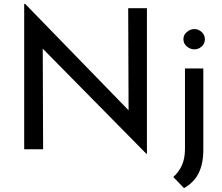

<svg xmlns="http://www.w3.org/2000/svg" viewBox="-20 -765 1137 984"><path d="M730 23 171 -544 199 -537 201 0H104V-745H109L662 -176L639 -181L637 -723H733V23ZM923 199 868 142Q896 118 912 82.5Q928 47 928 -1V-414H1022V3Q1022 73 998.5 121.5Q975 170 923 199ZM920 -564Q920 -586 937.5 -601Q955 -616 976 -616Q997 -616 1013.5 -601Q1030 -586 1030 -564Q1030 -541 1013.5 -526.5Q997 -512 976 -512Q955 -512 937.5 -527Q920 -542 920 -564Z"/></svg>

Font: Josefin Sans Thin
Style: Regular
Weight: 400
Version: Version 2.000